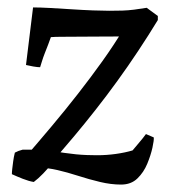

<svg xmlns="http://www.w3.org/2000/svg" viewBox="-20 -485 458 517"><path d="M306 12Q279 12 249.5 5Q220 -2 189 -12Q161 -21 135 -27Q109 -33 89 -33L120 -45Q110 -32 96.5 -18Q83 -4 71 5Q58 3 41.5 -3.5Q25 -10 12 -16Q12 -22 13 -30.5Q14 -39 15.5 -50.5Q17 -62 20 -74Q29 -79 41 -82H101L44 -57Q83 -102 119.5 -145.5Q156 -189 190 -232.5Q224 -276 255.5 -320Q287 -364 316 -412L345 -387Q288 -387 238.5 -386.5Q189 -386 157 -386Q125 -386 117 -385Q114 -376 109.5 -364.5Q105 -353 100.5 -341.5Q96 -330 93 -320Q90 -310 88 -304Q81 -304 69.5 -306Q58 -308 50 -310L69 -465Q87 -465 115 -463.5Q143 -462 173 -460Q203 -458 230 -457Q257 -456 274 -456Q294 -456 309.5 -456.5Q325 -457 341 -459Q357 -461 375 -464L405 -442V-431Q380 -390 352.5 -348.5Q325 -307 296 -267Q267 -227 237.5 -189.5Q208 -152 179.5 -118Q151 -84 125 -54L117 -79Q135 -76 152 -73.5Q169 -71 184.5 -69.5Q200 -68 214.5 -67.5Q229 -67 241 -67Q267 -67 292 -70.5Q317 -74 337 -80Q346 -91 355.5 -102Q365 -113 373 -124L394 -115Q395 -108 390.5 -87.5Q386 -67 376.5 -44Q367 -21 350 -4.5Q333 12 306 12Z"/></svg>

Font: Labrada Medium
Style: Italic
Weight: 500
Italic angle: -7°
Designer: Mercedes Jáuregui
Foundry: Omnibus-Type Team
Version: Version 1.000